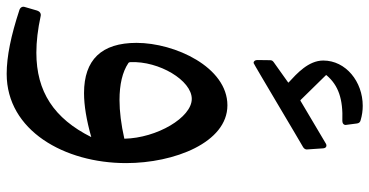

<svg xmlns="http://www.w3.org/2000/svg" viewBox="-312 -594 1123 584"><g transform="rotate(90 250.0 -301.5)"><path d="M148.9 -510.7C151.4 -510.7 392.6 -654.8 405.3 -661.6C409.2 -664.1 412.1 -668 412.1 -672.4L408.7 -722.7C408.2 -729 404.8 -732.4 400.4 -732.4C398.4 -732.4 396 -731.9 394 -730.5L264.6 -653.8C263.2 -652.8 262.7 -652.8 261.7 -653.8L187 -730C185.5 -731.5 185.5 -731.5 186.5 -732.9C217.3 -769 258.8 -783.2 325.7 -780.8C333 -780.8 338.4 -785.6 337.4 -792L333 -825.7C332 -831.5 329.1 -835 323.2 -836.4C308.6 -840.8 293.9 -842.8 279.3 -842.8C206 -842.8 141.6 -791.5 141.6 -722.7C141.6 -677.7 181.6 -642.1 208 -617.7C209 -616.7 209 -616.7 208 -615.7L147 -572.3C142.1 -568.9 140.6 -565.9 140.6 -560.6L140.1 -522C140.1 -515.1 144 -510.8 148.9 -510.8ZM182.1 240.2C354.5 240.2 453.6 64.4 453.6 -123.1C453.6 -269.5 391.1 -431.2 277.8 -431.2C161.6 -431.2 87.9 -271.5 87.9 -154.8C87.9 -48.3 139.2 4.9 240.7 4.9C278.3 4.9 322.7 -2.5 374.5 -17.1C317.9 96.2 236.3 149.9 117.7 149.9C83.5 149.9 46.4 145.5 5.8 136.7C-1.5 135.2 -7.8 139.6 -10.3 147.4L-21.5 186C-23.4 192.9 -19.5 199.2 -11.7 201.6C65.4 227 129.4 240.2 182.1 240.2ZM379.4 -117.7C335.9 -107.9 296.4 -103 261.7 -103C214.8 -103 176.2 -111.8 149.4 -129.9C147.4 -131.3 146.5 -133.3 146.5 -136.2C142.6 -223.2 202.1 -322.8 258.3 -322.8C314.9 -322.8 377.4 -216.8 379.4 -117.7Z"/></g></svg>

Font: Pfont
Style: Regular
Weight: 400
Designer: Damoon Khanjanzadeh
Foundry: pfont
Version: Version 1.000;PS 000.300;hotconv 1.0.88;makeotf.lib2.5.64775